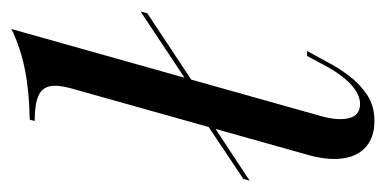

<svg xmlns="http://www.w3.org/2000/svg" viewBox="-194 -488 692 345"><g transform="rotate(-90 152.5 -315.0)"><path d="M127.4 -281.5 129.8 -292.7 304.8 -408.9 301.6 -396.8ZM0.8 -212.9 4 -224.2 130.6 -308.9 128.2 -296.8ZM108.1 11.3Q79.8 11.3 62.5 -3.2Q45.2 -17.7 41.1 -44Q37.1 -70.2 46 -104L166.1 -531.5Q173.4 -556.5 170.6 -571.4Q167.7 -586.3 152.8 -592.7Q137.9 -599.2 108.1 -599.2L110.5 -608.1Q161.3 -608.9 201.2 -616.9Q241.1 -625 273.4 -641.1L116.9 -84.7Q108.1 -53.2 113.3 -33.9Q118.5 -14.5 138.7 -14.5Q155.6 -14.5 173.8 -31Q191.9 -47.6 208.9 -79.8L225 -109.7H233.9L215.3 -75.8Q204.8 -54.8 189.9 -35.1Q175 -15.3 155.2 -2Q135.5 11.3 108.1 11.3Z"/></g></svg>

Font: Playfair 144pt
Style: Italic
Weight: 400
Italic angle: -15.6°
Designer: Claus Eggers Sørensen
Foundry: Claus Eggers Sørensen
Version: Version 2.001;gftools[0.9.30]